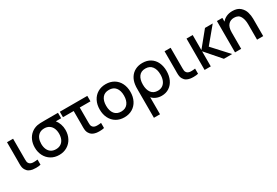

<svg xmlns="http://www.w3.org/2000/svg" viewBox="58 -1590 4126 2864"><g transform="rotate(-30 2121.0 -157.5)"><path d="M101.5 -63.5Q88.5 -85.5 84.2 -108.8Q80 -132 80 -166.5L80.5 -212.5V-540H185V-217.5V-184.5Q185 -161 187 -146.5Q189 -132 196 -120.5Q213 -90 257 -84.5Q273 -83.5 282 -83.5Q312 -83.5 345.5 -88.5V0Q314.5 8.5 266 8.5Q233.5 8.5 208.5 4.5Q173.5 -1.5 146.8 -16.8Q120 -32 101.5 -63.5Z M867 -446Q895.5 -411 912 -363.5Q928.5 -316 928.5 -263Q928.5 -184 895.2 -120.8Q862 -57.5 801.8 -21.2Q741.5 15 663.5 15Q585.5 15 525.2 -21.2Q465 -57.5 432 -121Q399 -184.5 399 -263Q399 -331.5 423.5 -388Q448 -444.5 493.8 -482.2Q539.5 -520 600.5 -533Q622.5 -537.5 650.8 -538.8Q679 -540 730 -540H958.5V-446ZM817.5 -263Q817.5 -315 799.8 -355.2Q782 -395.5 747.2 -418.5Q712.5 -441.5 663.5 -441.5Q613 -441.5 578.5 -418Q544 -394.5 527 -354.2Q510 -314 510 -263Q510 -209 527.8 -168.5Q545.5 -128 580 -105.8Q614.5 -83.5 663.5 -83.5Q713 -83.5 747.8 -106.5Q782.5 -129.5 800 -170Q817.5 -210.5 817.5 -263Z M1195.5 -63.5Q1182.5 -85.5 1178.2 -108.8Q1174 -132 1174 -166.5L1174.5 -212.5V-446H990V-540H1463.5V-446H1279V-217.5V-184.5Q1279 -161 1281 -146.5Q1283 -132 1290 -120.5Q1307 -90 1351 -84.5Q1367 -83.5 1376 -83.5Q1406 -83.5 1439.5 -88.5V0Q1408.5 8.5 1360 8.5Q1327.5 8.5 1302.5 4.5Q1267.5 -1.5 1240.8 -16.8Q1214 -32 1195.5 -63.5Z M1521.5 -270.5Q1521.5 -354.5 1554.5 -419Q1587.5 -483.5 1647.5 -519.2Q1707.5 -555 1786 -555Q1865.5 -555 1925.8 -519Q1986 -483 2018.5 -418.2Q2051 -353.5 2051 -270.5Q2051 -186.5 2018.2 -121.8Q1985.5 -57 1925.5 -21Q1865.5 15 1786 15Q1706.5 15 1646.5 -21.2Q1586.5 -57.5 1554 -122.2Q1521.5 -187 1521.5 -270.5ZM1940 -270.5Q1940 -357 1900.5 -406.8Q1861 -456.5 1786 -456.5Q1710 -456.5 1671.2 -406.5Q1632.5 -356.5 1632.5 -270.5Q1632.5 -183.5 1672 -133.5Q1711.5 -83.5 1786 -83.5Q1861 -83.5 1900.5 -134.2Q1940 -185 1940 -270.5Z M2160.5 -233.5Q2160.5 -269 2161.2 -290.8Q2162 -312.5 2165.5 -332.5Q2175 -398.5 2207.8 -448.8Q2240.5 -499 2294.2 -527Q2348 -555 2418 -555Q2498 -555 2555.8 -518.5Q2613.5 -482 2643.5 -417.8Q2673.5 -353.5 2673.5 -271.5Q2673.5 -189.5 2643.8 -124.2Q2614 -59 2558.2 -22Q2502.5 15 2428.5 15Q2377.5 15 2335 -3.5Q2292.5 -22 2265.5 -53.5V240H2160.5ZM2568 -271Q2568 -358 2529 -409.2Q2490 -460.5 2415.5 -460.5Q2340.5 -460.5 2302.8 -409.5Q2265 -358.5 2265 -270.5Q2265 -182.5 2303.2 -131Q2341.5 -79.5 2415.5 -79.5Q2465 -79.5 2499.2 -103.8Q2533.5 -128 2550.8 -171.2Q2568 -214.5 2568 -271Z M2815 -63.5Q2802 -85.5 2797.8 -108.8Q2793.5 -132 2793.5 -166.5L2794 -212.5V-540H2898.5V-217.5V-184.5Q2898.5 -161 2900.5 -146.5Q2902.5 -132 2909.5 -120.5Q2926.5 -90 2970.5 -84.5Q2986.5 -83.5 2995.5 -83.5Q3025.5 -83.5 3059 -88.5V0Q3028 8.5 2979.5 8.5Q2947 8.5 2922 4.5Q2887 -1.5 2860.2 -16.8Q2833.5 -32 2815 -63.5Z M3172 0 3172.5 -540H3278.5V-280L3490.5 -540H3623.5L3399.5 -270L3646.5 0H3504.5L3278.5 -260V0Z M4181.5 -300V0H4075.5V-265.5Q4075.5 -345 4046 -400.2Q4016.5 -455.5 3939 -455.5Q3877.5 -455.5 3839.8 -413.5Q3802 -371.5 3802 -281V0H3696V-540H3789.5V-475.5Q3819.5 -513.5 3865 -534Q3910.5 -554.5 3968 -554.5Q4053 -554.5 4100.8 -511.8Q4148.5 -469 4165 -412Q4181.5 -355 4181.5 -300Z"/></g></svg>

Font: Manrope KiralyPet SmBd KiralyPet
Style: Regular
Weight: 600
Designer: Mikhail Sharanda
Foundry: Mikhail Sharanda
Version: Version 4.502